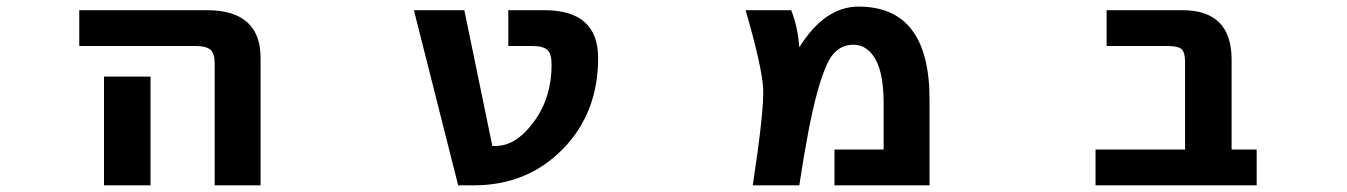

<svg xmlns="http://www.w3.org/2000/svg" viewBox="-20 -554 4040 576"><path d="M217.8 -416V-523.4H600.6Q761.7 -523.4 761.7 -379.9V2H624V-363.3Q624 -393.6 611.3 -404.8Q598.6 -416 565.4 -416ZM431.6 -324.2V-132.8V2H292V-132.8V-324.2Z M1634.8 -360.4Q1634.8 -392.6 1622.1 -404.3Q1609.4 -416 1577.1 -416H1504.9V-523.4H1613.3Q1774.4 -523.4 1774.4 -379.9Q1774.4 -214.8 1668 -106.4Q1561.5 2 1401.4 2H1354.5L1221.7 -523.4H1373L1457 -116.2H1467.8Q1528.3 -116.2 1581.5 -188.5Q1634.8 -260.7 1634.8 -360.4Z M2377.9 -412.1Q2454.1 -534.2 2555.7 -534.2Q2768.6 -534.2 2768.6 -255.9V2H2483.4V-105.5H2630.9V-243.2Q2630.9 -334 2606 -377Q2581.1 -419.9 2540 -419.9Q2503.9 -419.9 2479.5 -391.6Q2455.1 -363.3 2430.2 -271Q2405.3 -178.7 2377.9 2H2238.3Q2272.5 -222.7 2269.5 -287.1Q2266.6 -351.6 2216.8 -523.4H2353.5Q2373 -475.6 2377.9 -412.1Z M3535.2 -367.2Q3535.2 -397.5 3524.4 -406.7Q3513.7 -416 3483.4 -416H3299.8V-523.4H3527.3Q3673.8 -523.4 3674.8 -377V-105.5H3750V2H3266.6V-105.5H3535.2Z"/></svg>

Font: Gen Shin Gothic Monospace Bold
Style: Bold
Weight: 700
Designer: [Source Han Sans]
Ryoko NISHIZUKA  (kana & ideographs); Paul D. Hunt (Latin, Greek & Cyrillic); Wenlong ZHANG  (bopomofo
Version: Version 1.002.20150607